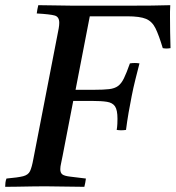

<svg xmlns="http://www.w3.org/2000/svg" viewBox="-32 -721 679 742"><path d="M-12 1Q-12 -6 -11 -15Q-10 -24 -7 -31Q38 -35 57.5 -40Q77 -45 84 -59.5Q91 -74 97 -107L189 -581Q193 -600 195 -612Q197 -624 197 -633Q197 -656 179.5 -661Q162 -666 110 -669Q112 -685 116 -701Q145 -701 186 -700Q227 -699 254 -699H450Q512 -699 555 -699.5Q598 -700 626 -701Q625 -685 625 -675.5Q625 -666 625 -654Q625 -626 625.5 -596.5Q626 -567 627 -535Q611 -532 597 -535Q582 -585 569 -611.5Q556 -638 532.5 -648Q509 -658 459 -658H315L260 -374H332Q368 -374 389.5 -376.5Q411 -379 424 -388.5Q437 -398 447 -418.5Q457 -439 470 -476Q489 -479 507 -476Q500 -449 491.5 -415Q483 -381 477 -350Q471 -321 465 -286Q459 -251 455 -219Q436 -216 419 -219Q421 -230 421.5 -242Q422 -254 422 -262Q422 -296 412.5 -310Q403 -324 381.5 -327.5Q360 -331 323 -331H251L210 -119Q207 -102 204 -89.5Q201 -77 201 -67Q201 -53 209 -47Q217 -41 238.5 -38.5Q260 -36 300 -31Q299 -24 297.5 -15Q296 -6 294 1Q257 1 217 0Q177 -1 142 -1Q120 -1 91 -0.5Q62 0 34.5 0.5Q7 1 -12 1Z"/></svg>

Font: Tiro Devanagari Hindi
Style: Italic
Weight: 400
Italic angle: -11°
Designer: Devanagari: John Hudson & Fiona Ross, assisted by Paul Hanslow. Latin: John Hudson with Paul Hanslow, assisted by Kaja S
Foundry: Tiro Typeworks Ltd.
Version: Version 1.52